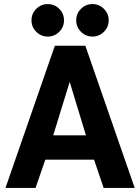

<svg xmlns="http://www.w3.org/2000/svg" viewBox="-20 -925 690 945"><path d="M250 -700H400L643 0H490L443 -139H203L155 0H7ZM403 -259 323 -522 242 -259ZM215 -745Q182 -745 158.5 -768.5Q135 -792 135 -825Q135 -858 158.5 -881.5Q182 -905 215 -905Q248 -905 271.5 -881.5Q295 -858 295 -825Q295 -792 271.5 -768.5Q248 -745 215 -745ZM435 -745Q402 -745 378.5 -768.5Q355 -792 355 -825Q355 -858 378.5 -881.5Q402 -905 435 -905Q468 -905 491.5 -881.5Q515 -858 515 -825Q515 -792 491.5 -768.5Q468 -745 435 -745Z"/></svg>

Font: Golos UI
Style: Bold
Weight: 700
Designer: A.Korolkova, Vitaly Kuzmin
Foundry: ParaType Ltd
Version: Version 2.000